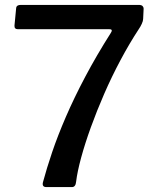

<svg xmlns="http://www.w3.org/2000/svg" viewBox="-20 -762 646 782"><path d="M545 -742Q556 -742 560.5 -737.5Q565 -733 565 -727L563 -685Q563 -677 557.5 -665Q552 -653 545 -643Q507 -585 471 -517.5Q435 -450 404.5 -380Q374 -310 350 -243.5Q326 -177 310.5 -120Q295 -63 290 -22Q288 0 273 0H169Q150 0 155 -20Q170 -76 192.5 -142.5Q215 -209 248.5 -286.5Q282 -364 327.5 -450Q373 -536 432 -629Q436 -635 435 -639Q434 -643 425 -643H53Q38 -643 39 -658L46 -731Q48 -742 65 -742Z"/></svg>

Font: Libre Franklin Thin Medium
Style: Regular
Weight: 500
Version: Version 3.000